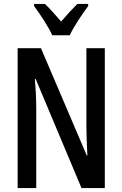

<svg xmlns="http://www.w3.org/2000/svg" viewBox="-20 -960 625 980"><path d="M247 -780H336C357 -825 400 -889 430 -929V-940H375C344 -909 325 -889 292 -850C263 -884 233 -918 209 -940H154V-929C187 -885 227 -823 247 -780ZM515 0V-714H421V-316C421 -278 423 -228 426 -166H423L189 -714H70V0H165V-406C165 -447 163 -498 158 -557H162L396 0Z"/></svg>

Font: Noto Sans Arabic UI XCn Md
Style: Regular
Weight: 500
Width: 2
Designer: Monotype Design Team, Nadine Chahine and Nizar Qandah
Foundry: Monotype Imaging Inc.
Version: Version 2.010